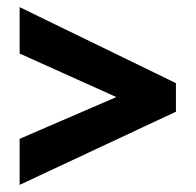

<svg xmlns="http://www.w3.org/2000/svg" viewBox="-20 -713 549 538"><path d="M35 -195 473 -400V-480L35 -693V-563L306 -441L35 -324Z"/></svg>

Font: Noto Sans Kannada UI Condensed ExtraBold
Style: Regular
Weight: 800
Width: 3
Designer: Jelle Bosma - Monotype Design Team
Foundry: Monotype Imaging Inc.
Version: Version 2.005